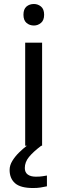

<svg xmlns="http://www.w3.org/2000/svg" viewBox="-20 -740 329 975"><path d="M152.3 -719.7Q172.4 -719.7 188.2 -706.8Q204.1 -693.8 204.1 -665Q204.1 -637.2 188.2 -623.8Q172.4 -610.4 152.3 -610.4Q129.9 -610.4 114.5 -623.8Q99.1 -637.2 99.1 -665Q99.1 -693.8 114.5 -706.8Q129.9 -719.7 152.3 -719.7ZM106 113.3Q106 135.3 120.8 146.2Q135.7 157.2 162.1 157.2Q183.1 157.2 196 155Q209 152.8 218.3 151.4V206.1Q201.7 209.5 185.8 212.2Q169.9 214.8 147.9 214.8Q84 214.8 56.4 190.4Q28.8 166 28.8 123Q28.8 99.6 42.7 76.9Q56.6 54.2 76.9 34.4Q97.2 14.6 116.2 0H107.9V-523.4H193.8V0H189.5Q148.4 31.2 127.2 57.1Q106 83 106 113.3Z"/></svg>

Font: Lunasima
Style: Regular
Weight: 400
Designer: The DocRepair Project, Monotype Design Team
Foundry: Google
Version: Version 2.009